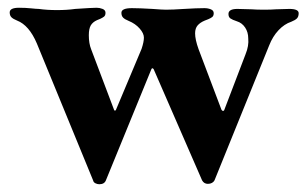

<svg xmlns="http://www.w3.org/2000/svg" viewBox="-20 -445 792 495"><path d="M220 20 75 -333Q55 -380 24 -392Q14 -396 9.5 -400.5Q5 -405 5 -413Q5 -425 29 -425Q46 -425 60 -423.5Q74 -422 80 -422Q101 -419 127 -419Q153 -419 174 -422Q219 -425 229 -425Q237 -425 244.5 -422Q252 -419 252 -412Q252 -405 248 -402Q244 -399 238.5 -396.5Q233 -394 230 -393Q219 -388 214 -379.5Q209 -371 209 -354Q209 -333 215 -318L274 -162Q274 -160 276 -160Q279 -160 279 -162L345 -319Q351 -337 351 -348Q351 -359 340 -371.5Q329 -384 312 -391Q302 -395 297.5 -399.5Q293 -404 293 -412Q293 -424 320 -424Q339 -424 373 -422Q399 -420 408 -420Q425 -420 455 -422Q487 -424 507 -424Q516 -424 523.5 -421Q531 -418 531 -411Q531 -404 527 -401Q523 -398 517 -395.5Q511 -393 508 -392Q496 -387 489.5 -379.5Q483 -372 483 -359Q483 -343 492 -318L551 -162Q553 -159 555 -159Q557 -159 558 -161L613 -305Q622 -327 620 -346Q620 -362 612 -374Q604 -386 591 -390Q579 -394 574 -397.5Q569 -401 569 -409Q569 -422 592 -422L629 -421Q641 -420 661 -420Q680 -420 691 -421L726 -422Q750 -422 750 -411Q750 -402 745.5 -397.5Q741 -393 731 -389Q713 -383 698 -367Q683 -351 674 -328L533 20Q531 24 526.5 26.5Q522 29 516 29Q506 29 501 20L376 -267Q374 -269 373 -269Q371 -269 370 -266L253 20Q249 30 236 30Q231 30 226 27.5Q221 25 220 20Z"/></svg>

Font: EB Garamond
Style: Bold
Weight: 700
Designer: Georg Duffner and Octavio Pardo
Foundry: Georg Duffner
Version: Version 1.000; ttfautohint (v1.6)